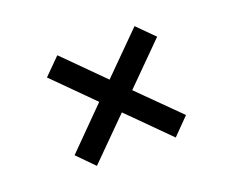

<svg xmlns="http://www.w3.org/2000/svg" viewBox="-71 -604 725 598"><g transform="rotate(-20 291.0 -305.0)"><path d="M421 -120 290 -251 160 -121 106 -176 235 -306 108 -433 162 -487 289 -360 419 -490 474 -435 344 -305 475 -175Z"/></g></svg>

Font: Literata 36pt
Style: Bold
Weight: 700
Designer: Latin by Veronika Burian and Jose Scaglione. Greek by Irene Vlachou. Cyrillic by Vera Evstafieva.
Foundry: TypeTogether
Version: Version 3.002